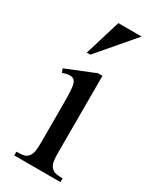

<svg xmlns="http://www.w3.org/2000/svg" viewBox="-178 -730 635 782"><g transform="rotate(30 139.0 -339.5)"><path d="M185.1 -460.4V-101.1Q185.1 -59.1 191.4 -45.2Q197.8 -31.2 209.7 -24.4Q221.7 -17.6 253.4 -17.6V0H36.1V-17.6Q68.8 -17.6 80.1 -23.9Q91.3 -30.3 97.9 -44.9Q104.5 -59.6 104.5 -101.1V-273.4Q104.5 -346.2 100.1 -367.7Q96.7 -383.3 89.4 -389.4Q82 -395.5 69.3 -395.5Q55.7 -395.5 36.1 -388.2L29.3 -405.8L164.1 -460.4ZM243.2 -678.7 99.1 -510.3H82.5L133.8 -678.7Z"/></g></svg>

Font: Jameel Khushkhat-L
Style: Regular
Weight: 400
Version: Version 3.5